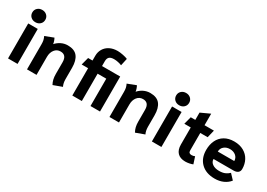

<svg xmlns="http://www.w3.org/2000/svg" viewBox="1 -1515 3206 2305"><g transform="rotate(30 1604.0 -363.0)"><path d="M50 -625Q50 -662 75.5 -686Q101 -710 140 -710Q179 -710 204.5 -686Q230 -662 230 -625Q230 -588 204.5 -564Q179 -540 140 -540Q101 -540 75.5 -564Q50 -588 50 -625ZM74 -485H206V0H74Z M664 -126V-287Q664 -388 580 -388Q530 -388 499.5 -349Q469 -310 469 -250V0H337V-349Q337 -379 332.5 -401Q328 -423 315 -450L432 -495Q441 -479 448.5 -457Q456 -435 457 -419Q486 -453 528.5 -474Q571 -495 619 -495Q712 -495 754 -441.5Q796 -388 796 -287V-129Q796 -74 816 -34L696 10Q679 -20 671.5 -52.5Q664 -85 664 -126Z M1349 0H1217V-379H1097V0H965V-379H876L904 -485H965V-552Q965 -604 990 -646Q1015 -688 1061.5 -712Q1108 -736 1171 -736Q1203 -736 1245.5 -727.5Q1288 -719 1312 -708L1290 -607Q1270 -616 1240.5 -622.5Q1211 -629 1183 -629Q1137 -629 1117 -610Q1097 -591 1097 -552V-485H1349Z M1807 -126V-287Q1807 -388 1723 -388Q1673 -388 1642.5 -349Q1612 -310 1612 -250V0H1480V-349Q1480 -379 1475.5 -401Q1471 -423 1458 -450L1575 -495Q1584 -479 1591.5 -457Q1599 -435 1600 -419Q1629 -453 1671.5 -474Q1714 -495 1762 -495Q1855 -495 1897 -441.5Q1939 -388 1939 -287V-129Q1939 -74 1959 -34L1839 10Q1822 -20 1814.5 -52.5Q1807 -85 1807 -126Z M2044 -625Q2044 -662 2069.5 -686Q2095 -710 2134 -710Q2173 -710 2198.5 -686Q2224 -662 2224 -625Q2224 -588 2198.5 -564Q2173 -540 2134 -540Q2095 -540 2069.5 -564Q2044 -588 2044 -625ZM2068 -485H2200V0H2068Z M2388 -142V-379H2299L2327 -485H2390V-586L2518 -645V-485H2648L2622 -379H2520V-139Q2520 -116 2530 -106Q2540 -96 2561 -96Q2586 -96 2606 -106L2637 -11Q2620 -3 2590.5 3Q2561 9 2534 9Q2463 9 2425.5 -30Q2388 -69 2388 -142Z M2683 -239Q2683 -314 2711 -372Q2739 -430 2794 -462.5Q2849 -495 2927 -495Q3003 -495 3059 -463.5Q3115 -432 3144 -377.5Q3173 -323 3173 -256Q3173 -223 3151.5 -205.5Q3130 -188 3092 -188H2814Q2814 -147 2849.5 -122Q2885 -97 2942 -97Q2989 -97 3021.5 -110.5Q3054 -124 3079 -149L3145 -79Q3112 -37 3060 -13.5Q3008 10 2942 10Q2822 10 2752.5 -57Q2683 -124 2683 -239ZM3042 -291Q3042 -335 3009.5 -362.5Q2977 -390 2927 -390Q2879 -390 2846.5 -362.5Q2814 -335 2814 -291Z"/></g></svg>

Font: Niramit
Style: Bold
Weight: 700
Designer: Katatrad Aksorn Co.,Ltd.
Foundry: Cadson Demak Co.,Ltd.
Version: Version 1.001; ttfautohint (v1.6)